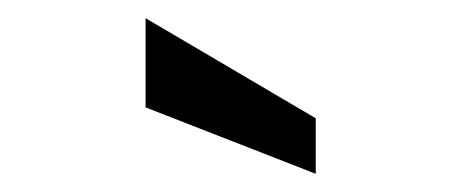

<svg xmlns="http://www.w3.org/2000/svg" viewBox="-20 -767 507 211"><path d="M140 -649V-747L327 -637V-576Z"/></svg>

Font: Cabin
Style: Regular
Weight: 400
Designer: Pablo Impallari
Foundry: Pablo Impallari. http://www.impallari.com Igino Marini. http://www.ikern.com
Version: Version 2.200